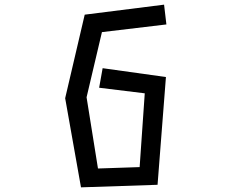

<svg xmlns="http://www.w3.org/2000/svg" viewBox="-20 -780 1040 825"><path d="M260 -358 344 -717 685 -760 695 -675 418 -642 352 -362 401 -56 580 -62 602 -379 406 -403 421 -487 693 -449 657 14 328 25Z"/></svg>

Font: Moralerspace Krypton JPDOC
Style: Regular
Weight: 400
Version: v0.0.6; ttfautohint (v1.8.4.7-5d5b-dirty) -l 6 -r 45 -G 200 